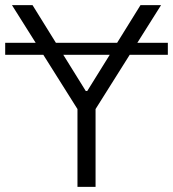

<svg xmlns="http://www.w3.org/2000/svg" viewBox="-28 -727 673 747"><path d="M625 -513.7H476.6L343.8 -302.7V0H273.4V-302.7L140.6 -513.7H-7.8V-560.5H110.8L18.6 -707H98.6L189.5 -560.5H427.7L518.6 -707H598.6L506.3 -560.5H625ZM305.7 -373H311.5L398.9 -513.7H218.3Z"/></svg>

Font: Pretendard Light
Style: Regular
Weight: 300
Designer: Base glyphs from Inter by Rasmus Andersson; Hangeul glyphs from Noto Sans CJK(Source Han Sans) by Jang Soo-young and Kan
Foundry: Kil Hyung-jin
Version: Version 1.309